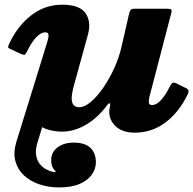

<svg xmlns="http://www.w3.org/2000/svg" viewBox="-20 -558 843 838"><path d="M294 -423.5H201.5L51 62.5Q37.5 108 47 144.5Q56.5 181 83.8 206.8Q111 232.5 151 246.2Q191 260 238 260Q292.5 260 328 244.5Q363.5 229 381 204Q398.5 179 398.5 150.5Q398.5 110 374.5 87.2Q350.5 64.5 302 64.5Q257.5 64.5 230.5 85.8Q203.5 107 203.5 139.5Q203.5 160 209.2 171.2Q215 182.5 220 187Q225 191.5 222.5 193Q220.5 194 208.8 191.5Q197 189 182 181.2Q167 173.5 154.5 158.8Q142 144 137.8 120.2Q133.5 96.5 144 62.5ZM22.5 -372Q16.5 -359 15.2 -354Q14 -349 27.5 -343L70.5 -323Q85 -317 88.5 -319.2Q92 -321.5 98.5 -334.5Q119 -376.5 139.5 -396.8Q160 -417 177 -417Q191.5 -417 191.8 -405Q192 -393 188 -381L126.5 -179Q107.5 -119.5 112.8 -81.5Q118 -43.5 139.2 -22Q160.5 -0.5 190.2 8Q220 16.5 250.5 16.5Q304 16.5 355.8 -14Q407.5 -44.5 448 -99.5Q454 -107 457.8 -107.2Q461.5 -107.5 461 -99.5L457 -77.5Q454.5 -35.5 484.5 -7.2Q514.5 21 568 21Q643.5 21 702.8 -24Q762 -69 799 -146Q805.5 -159.5 801.5 -165.8Q797.5 -172 783.5 -177.5L749 -194.5Q736.5 -200 731.2 -195Q726 -190 720.5 -179Q701.5 -141 681.8 -120.2Q662 -99.5 644.5 -99.5Q630 -99.5 629.5 -111.2Q629 -123 632 -134.5L727.5 -501Q731 -515 726 -517.5Q721 -520 703.5 -520H568.5Q553 -520 549 -513Q545 -506 542.5 -494.5L511.5 -358.5Q500.5 -308.5 478.8 -260.8Q457 -213 430.2 -174.5Q403.5 -136 376.2 -113Q349 -90 326.5 -90Q305 -90 297.8 -104.2Q290.5 -118.5 294 -144.2Q297.5 -170 308 -204.5L363 -404Q379.5 -462 353.8 -499.8Q328 -537.5 251.5 -537.5Q176.5 -537.5 117.2 -491.8Q58 -446 22.5 -372Z"/></svg>

Font: Besley ExtraBold
Style: Italic
Weight: 800
Italic angle: -13°
Designer: Owen Earl
Foundry: indestructible type*
Version: Version 2.001